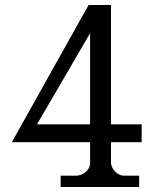

<svg xmlns="http://www.w3.org/2000/svg" viewBox="-20 -743 610 763"><path d="M338 -611V-249H127ZM543 -249H421V-723H332L27 -178H338V-90Q335 -73 322 -61Q309 -48 291 -46V-45H221V0H533V-45H468Q450 -48 438 -61Q425 -73 422 -90H421V-178H543Z"/></svg>

Font: Sawarabi Mincho
Style: Regular
Weight: 400
Version: Version 1.082; ttfautohint (v1.8.4.7-5d5b)